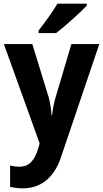

<svg xmlns="http://www.w3.org/2000/svg" viewBox="-20 -786 562 1046"><path d="M453 -756V-766H293C267 -721 223 -662 190 -619V-606H286C336 -644 419 -719 453 -756ZM1 -546 196 -5 188 23C169 86 140 122 87 122C67 122 48 119 35 116V232C53 236 76 240 106 240C195 240 273 189 312 71L521 -546H369L283 -256C273 -221 267 -192 264 -158H261C258 -193 254 -224 245 -257L156 -546Z"/></svg>

Font: Noto Sans Kannada SemiCondensed
Style: Bold
Weight: 700
Width: 4
Designer: Jelle Bosma - Monotype Design Team
Foundry: Monotype Imaging Inc.
Version: Version 2.005